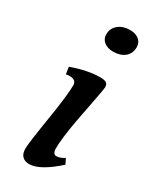

<svg xmlns="http://www.w3.org/2000/svg" viewBox="-174 -699 615 759"><g transform="rotate(30 133.5 -319.5)"><path d="M58 -36Q58 -53 64 -93.5Q70 -134 72 -147L84 -223Q97 -311 97 -347Q97 -372 66 -372Q58 -372 50 -370L45 -402Q117 -428 175 -428Q192 -428 201 -423Q210 -418 210 -403Q210 -395 198 -334Q180 -240 178 -230Q162 -141 162 -98Q162 -71 179 -71Q195 -71 215 -84L227 -60Q191 -27 158.5 -8.5Q126 10 101 10Q81 10 69.5 -1.5Q58 -13 58 -36ZM109 -587Q109 -615 130 -632Q151 -649 182 -649Q208 -649 223.5 -636.5Q239 -624 239 -603Q239 -574 219 -557.5Q199 -541 166 -541Q141 -541 125 -553.5Q109 -566 109 -587Z"/></g></svg>

Font: Unna Medium
Style: Italic
Weight: 500
Italic angle: -8.05°
Designer: Jorge de Buen Unna
Foundry: Omnibus-Type
Version: Version 2.008